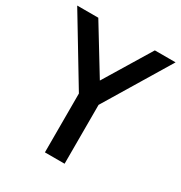

<svg xmlns="http://www.w3.org/2000/svg" viewBox="-175 -819 885 938"><g transform="rotate(30 267.5 -350.0)"><path d="M-10 -700 212 -332V0H323V-332L545 -700H428L269 -438L109 -700Z"/></g></svg>

Font: Mint Spirit No2
Style: Bold
Weight: 700
Designer: HARENDAL Hirwen
Foundry: Arkandis Digital Foundry.
Version: Version 1.004;FFEdit